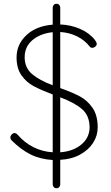

<svg xmlns="http://www.w3.org/2000/svg" viewBox="-20 -840 590 1020"><path d="M300 9V140Q300 148 294.5 154Q289 160 280 160Q271 160 265.5 154Q260 148 260 140V10Q194 6 142.5 -19.5Q91 -45 41 -95Q35 -101 35 -110Q35 -118 42 -125.5Q49 -133 57 -133Q66 -133 74 -124Q110 -82 158 -58Q206 -34 260 -31V-338Q197 -362 158.5 -382.5Q120 -403 94 -440Q68 -477 68 -535Q68 -604 120 -653Q172 -702 260 -709V-800Q260 -808 265.5 -814Q271 -820 280 -820Q289 -820 294.5 -814Q300 -808 300 -800V-710Q356 -708 405.5 -686.5Q455 -665 484 -628Q494 -614 494 -607Q494 -599 486.5 -592.5Q479 -586 470 -586Q462 -586 457 -592Q431 -626 390 -646.5Q349 -667 300 -670V-372Q365 -349 405 -327.5Q445 -306 472 -266.5Q499 -227 499 -163Q499 -119 474.5 -81Q450 -43 405 -18.5Q360 6 300 9ZM260 -387V-669Q194 -662 152.5 -627Q111 -592 111 -536Q111 -480 150.5 -446.5Q190 -413 260 -387ZM456 -165Q455 -227 415 -261Q375 -295 300 -323V-31Q369 -36 412.5 -72.5Q456 -109 456 -165Z"/></svg>

Font: Quicksand Light
Style: Regular
Weight: 300
Designer: Andrew Paglinawan
Foundry: Andrew Paglinawan
Version: Version 3.000